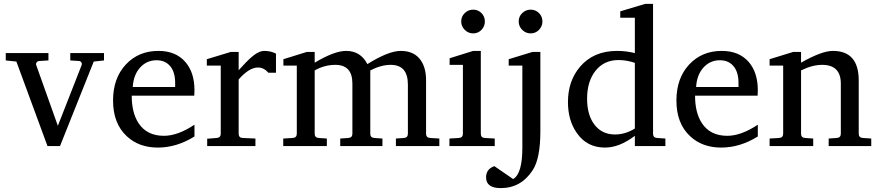

<svg xmlns="http://www.w3.org/2000/svg" viewBox="-20 -757 4561 995"><path d="M519 -443.8 465.8 -438 291 0H226.1L64.9 -438L9.8 -443.8V-481.9H231V-443.8L183.1 -440.9Q174.8 -440.4 169.9 -433.8Q165 -427.2 168 -418.9L279.8 -105L402.8 -418.9Q405.8 -426.8 401.6 -433.6Q397.5 -440.4 389.2 -440.9L344.2 -443.8V-481.9H519Z M987.8 -49.8Q895.5 7.8 797.9 7.8Q699.7 7.8 636.7 -51.3Q565.9 -117.2 565.9 -235.8Q565.9 -351.6 631.8 -422.4Q697.8 -493.2 800.8 -493.2Q891.1 -493.2 940.9 -435.5Q987.8 -381.3 987.8 -289.1Q987.8 -270 986.8 -261.2H662.6Q662.6 -172.9 697.8 -119.1Q740.7 -53.2 829.6 -53.2Q901.4 -53.2 987.8 -110.8ZM887.7 -306.2V-328.1Q887.7 -380.4 864.3 -411.1Q838.4 -444.8 791 -444.8Q740.7 -444.8 706.3 -407.2Q671.9 -369.6 668 -306.2Z M1410.2 -379.9H1371.1Q1347.2 -407.2 1316.9 -407.2Q1271 -407.2 1216.8 -345.2V-64Q1216.8 -43 1237.8 -42L1303.7 -39.1V0H1053.7V-38.1L1103 -42Q1124 -43.5 1124 -64V-417H1051.8V-450.2L1175.8 -487.8H1216.8V-393.1Q1259.8 -440.4 1276.4 -455.1Q1318.8 -493.2 1349.1 -493.2Q1383.8 -493.2 1410.2 -479Z M2256.8 0H2031.7V-39.1L2072.8 -42Q2093.8 -43.5 2093.8 -64V-318.8Q2093.8 -420.9 2004.9 -420.9Q1954.6 -420.9 1898.9 -392.1V-64Q1898.9 -43.5 1919.9 -42L1961.9 -39.1V0H1743.2V-39.1L1785.2 -42Q1806.2 -43.5 1806.2 -64V-324.2Q1806.2 -420.9 1717.8 -420.9Q1661.6 -420.9 1610.8 -392.1V-64Q1610.8 -43.5 1631.8 -42L1673.8 -39.1V0H1447.8V-39.1L1497.1 -42Q1518.1 -43.5 1518.1 -64V-417H1448.7V-450.2L1569.8 -487.8H1610.8V-432.1Q1712.4 -493.2 1773.9 -493.2Q1848.6 -493.2 1883.8 -424.8Q1993.2 -493.2 2057.1 -493.2Q2128.4 -493.2 2162.1 -442.4Q2188 -403.3 2188 -340.8V-64Q2188 -43.5 2209 -42L2256.8 -39.1Z M2492.7 -646Q2492.7 -620.1 2475.1 -602.1Q2457.5 -584 2432.1 -584Q2406.7 -584 2388.4 -602.3Q2370.1 -620.6 2370.1 -646Q2370.1 -671.4 2388.4 -689.2Q2406.7 -707 2432.1 -707Q2457.5 -707 2475.1 -689.2Q2492.7 -671.4 2492.7 -646ZM2543.9 0H2309.1V-39.1L2357.9 -42Q2378.9 -43.5 2378.9 -64V-420.9H2310.1V-455.1L2432.1 -493.2H2471.7V-64Q2471.7 -43 2492.7 -42L2543.9 -39.1Z M2791 -646Q2791 -620.6 2773.2 -602.3Q2755.4 -584 2730 -584Q2704.6 -584 2686.3 -602.3Q2668 -620.6 2668 -646Q2668 -671.4 2686.3 -689.2Q2704.6 -707 2730 -707Q2755.4 -707 2773.2 -689.2Q2791 -671.4 2791 -646ZM2780.3 -76.2Q2780.3 63.5 2741.2 124Q2680.7 217.8 2575.2 217.8Q2499 217.8 2499 162.1Q2499 119.1 2542 104L2639.2 170.9Q2687 143.6 2687 8.8V-417H2616.2V-450.2L2739.3 -487.8H2780.3Z M3428.2 0H3270V-53.2Q3189.9 7.8 3115.2 7.8Q3021.5 7.8 2969.2 -67.9Q2923.3 -133.3 2923.3 -228Q2923.3 -337.9 2986.3 -411.6Q3056.2 -493.2 3178.2 -493.2Q3225.1 -493.2 3270 -481.9V-665H3194.3V-698.2L3323.2 -736.8H3364.3V-64Q3364.3 -43.5 3385.3 -42L3428.2 -39.1ZM3270 -90.8V-431.2Q3228.5 -445.8 3185.1 -445.8Q3110.8 -445.8 3066.7 -390.9Q3022.5 -335.9 3022.5 -245.1Q3022.5 -161.6 3060.1 -111.8Q3099.1 -60.1 3167 -60.1Q3220.2 -60.1 3270 -90.8Z M3907.2 -49.8Q3814.9 7.8 3717.3 7.8Q3619.1 7.8 3556.2 -51.3Q3485.4 -117.2 3485.4 -235.8Q3485.4 -351.6 3551.3 -422.4Q3617.2 -493.2 3720.2 -493.2Q3810.5 -493.2 3860.4 -435.5Q3907.2 -381.3 3907.2 -289.1Q3907.2 -270 3906.2 -261.2H3582Q3582 -172.9 3617.2 -119.1Q3660.2 -53.2 3749 -53.2Q3820.8 -53.2 3907.2 -110.8ZM3807.1 -306.2V-328.1Q3807.1 -380.4 3783.7 -411.1Q3757.8 -444.8 3710.4 -444.8Q3660.2 -444.8 3625.7 -407.2Q3591.3 -369.6 3587.4 -306.2Z M4495.1 0H4274.4V-39.1L4316.4 -42Q4337.4 -43.5 4337.4 -64V-323.2Q4337.4 -420.9 4241.2 -420.9Q4189 -420.9 4131.3 -392.1V-64Q4131.3 -43.5 4152.3 -42L4194.3 -39.1V0H3968.3V-39.1L4017.6 -42Q4038.6 -43.5 4038.6 -64V-417H3968.3V-450.2L4090.3 -487.8H4131.3V-432.1Q4238.3 -493.2 4296.4 -493.2Q4430.2 -493.2 4430.2 -339.8V-64Q4430.2 -43.5 4451.2 -42L4495.1 -39.1Z"/></svg>

Font: Ezra SIL
Style: Regular
Weight: 400
Designer: Development by SIL's NRSI team. OpenType tables by Ralph Hancock ( hancock@dircon.co.uk )
Foundry: SIL International, Version 2.51: 2007
Version: Version 2.51, 2007